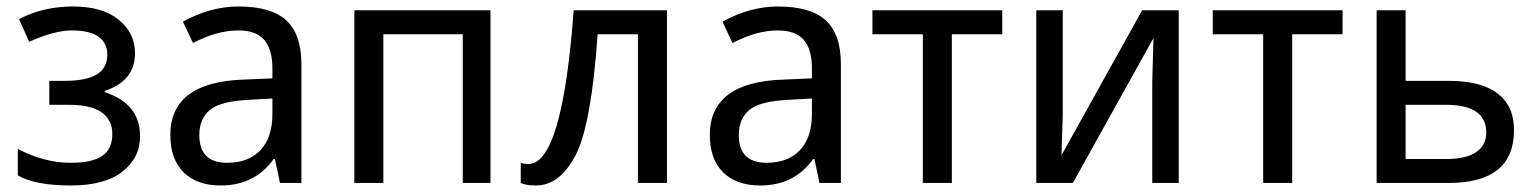

<svg xmlns="http://www.w3.org/2000/svg" viewBox="-20 -567 4767 595"><path d="M179.7 -316.4Q246.1 -316.4 279.3 -335.9Q312.5 -355.5 312.5 -398.4Q312.5 -433.6 285.2 -453.1Q257.8 -472.7 203.1 -472.7Q148.4 -472.7 70.3 -437.5L39.1 -507.8Q113.3 -546.9 207 -546.9Q296.9 -546.9 347.7 -505.9Q398.4 -464.8 398.4 -402.3Q398.4 -316.4 304.7 -285.2V-281.2Q414.1 -246.1 414.1 -144.5Q414.1 -78.1 359.4 -35.2Q304.7 7.8 199.2 7.8Q89.8 7.8 35.2 -23.4V-105.5Q117.2 -62.5 199.2 -62.5Q265.6 -62.5 296.9 -84Q328.1 -105.5 328.1 -152.3Q328.1 -195.3 294.9 -218.8Q261.7 -242.2 195.3 -242.2H132.8V-316.4Z M847.7 0 832 -74.2H828.1Q769.5 7.8 664.1 7.8Q589.8 7.8 548.8 -33.2Q507.8 -74.2 507.8 -148.4Q507.8 -312.5 734.4 -320.3L824.2 -324.2V-355.5Q824.2 -414.1 798.8 -443.4Q773.4 -472.7 718.8 -472.7Q652.3 -472.7 578.1 -433.6L546.9 -500Q632.8 -546.9 718.8 -546.9Q820.3 -546.9 867.2 -503.9Q914.1 -460.9 914.1 -367.2V0ZM824.2 -261.7 753.9 -257.8Q664.1 -253.9 630.9 -226.6Q597.7 -199.2 597.7 -148.4Q597.7 -105.5 619.1 -84Q640.6 -62.5 683.6 -62.5Q750 -62.5 787.1 -101.6Q824.2 -140.6 824.2 -214.8Z M1168 0H1078.1V-535.2H1500V0H1414.1V-460.9H1168Z M2046.9 0H1957V-460.9H1832Q1812.5 -179.7 1763.7 -85.9Q1714.8 7.8 1640.6 7.8Q1609.4 7.8 1593.8 0V-62.5Q1605.5 -58.6 1617.2 -58.6Q1722.7 -58.6 1757.8 -535.2H2046.9Z M2519.5 0 2503.9 -74.2H2500Q2441.4 7.8 2335.9 7.8Q2261.7 7.8 2220.7 -33.2Q2179.7 -74.2 2179.7 -148.4Q2179.7 -312.5 2406.2 -320.3L2496.1 -324.2V-355.5Q2496.1 -414.1 2470.7 -443.4Q2445.3 -472.7 2390.6 -472.7Q2324.2 -472.7 2250 -433.6L2218.8 -500Q2304.7 -546.9 2390.6 -546.9Q2492.2 -546.9 2539.1 -503.9Q2585.9 -460.9 2585.9 -367.2V0ZM2496.1 -261.7 2425.8 -257.8Q2335.9 -253.9 2302.7 -226.6Q2269.5 -199.2 2269.5 -148.4Q2269.5 -105.5 2291 -84Q2312.5 -62.5 2355.5 -62.5Q2421.9 -62.5 2459 -101.6Q2496.1 -140.6 2496.1 -214.8Z M3085.9 -460.9H2929.7V0H2839.8V-460.9H2683.6V-535.2H3085.9Z M3273.4 -535.2V-210.9L3269.5 -85.9L3519.5 -535.2H3632.8V0H3550.8V-316.4L3554.7 -449.2L3304.7 0H3191.4V-535.2Z M4140.6 -460.9H3984.4V0H3894.5V-460.9H3738.3V-535.2H4140.6Z M4335.9 -316.4H4468.8Q4570.3 -316.4 4621.1 -277.3Q4671.9 -238.3 4671.9 -164.1Q4671.9 -82 4621.1 -41Q4570.3 0 4468.8 0H4246.1V-535.2H4335.9ZM4335.9 -242.2V-74.2H4460.9Q4523.4 -74.2 4554.7 -95.7Q4585.9 -117.2 4585.9 -156.2Q4585.9 -199.2 4554.7 -220.7Q4523.4 -242.2 4460.9 -242.2Z"/></svg>

Font: Droid Sans Fallback
Style: Regular
Weight: 400
Designer: Steve Matteson
Foundry: Ascender Corporation
Version: 3.00 (Khmer version)